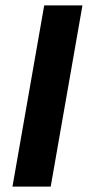

<svg xmlns="http://www.w3.org/2000/svg" viewBox="-20 -688 324 708"><path d="M26 0 143 -668H284L167 0Z"/></svg>

Font: Celebes
Style: Bold Italic
Weight: 700
Italic angle: -10°
Designer: Anugrah Pasau
Foundry: Lafontype
Version: Version 1.000; ttfautohint (v1.8.4)